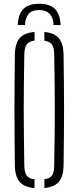

<svg xmlns="http://www.w3.org/2000/svg" viewBox="-20 -970 407 995"><path d="M183.5 -950.5Q239.5 -950.5 265.8 -922.5Q292 -894.5 294 -840H257.5Q257 -876.5 238.2 -897.2Q219.5 -918 183.5 -918Q143.5 -918 127 -896.2Q110.5 -874.5 109.5 -840H72Q74 -895 100.5 -922.8Q127 -950.5 183.5 -950.5ZM159 4.5Q105.5 0 81.8 -27.5Q58 -55 57 -112Q56 -196 55.5 -266.5Q55 -337 55 -403Q55 -469 55.5 -538Q56 -607 57 -687Q58 -744.5 81.8 -772.2Q105.5 -800 159 -804.5V-759.5Q129.5 -755.5 118.2 -739.5Q107 -723.5 106 -688Q104.5 -603 103.8 -535.2Q103 -467.5 103 -404Q103 -340.5 103.8 -270.5Q104.5 -200.5 106 -111.5Q107 -75.5 118.2 -60Q129.5 -44.5 159 -40.5ZM210 4.5V-41Q238.5 -45 249.5 -60.8Q260.5 -76.5 261 -111.5Q262.5 -198 263.2 -267Q264 -336 264 -399.2Q264 -462.5 263.2 -531.8Q262.5 -601 261 -688Q260.5 -723 249.5 -739Q238.5 -755 210 -759V-804.5Q262 -799.5 285.2 -771.5Q308.5 -743.5 309.5 -687Q310.5 -607 311.2 -538Q312 -469 312 -403Q312 -337 311.2 -266.5Q310.5 -196 309.5 -112Q308.5 -55.5 285.2 -28.2Q262 -1 210 4.5Z"/></svg>

Font: Big Shoulders Stencil Text Thin ExtraLight
Style: Regular
Weight: 250
Version: Version 2.001